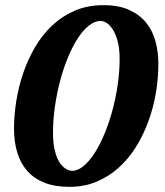

<svg xmlns="http://www.w3.org/2000/svg" viewBox="-20 -707 638 743"><path d="M442.9 -478Q442.9 -520 435.1 -548.3Q427.2 -576.7 415.8 -594Q404.3 -611.3 391.8 -618.7Q379.4 -626 370.1 -626Q346.2 -626 323 -607.2Q299.8 -588.4 279.3 -556.2Q258.8 -523.9 241.5 -481.2Q224.1 -438.5 211.7 -390.4Q199.2 -342.3 192.1 -291.7Q185.1 -241.2 185.1 -193.8Q185.1 -159.2 189.9 -134.8Q194.8 -110.4 202.1 -94Q209.5 -77.6 218.3 -67.9Q227.1 -58.1 235.4 -53.2Q243.7 -48.3 250 -47.1Q256.3 -45.9 258.8 -45.9Q281.2 -45.9 303.7 -64.7Q326.2 -83.5 346.7 -115.5Q367.2 -147.5 384.8 -190.2Q402.3 -232.9 415.3 -280.8Q428.2 -328.6 435.5 -379.4Q442.9 -430.2 442.9 -478ZM592.8 -460Q592.8 -403.3 583 -346.2Q573.2 -289.1 553.7 -236.1Q534.2 -183.1 505.4 -137.2Q476.6 -91.3 438.2 -57.1Q399.9 -22.9 352.5 -3.4Q305.2 16.1 249 16.1Q192.4 16.1 151.9 0Q111.3 -16.1 85.2 -45.9Q59.1 -75.7 46.6 -117.4Q34.2 -159.2 34.2 -210Q34.2 -260.7 43 -315.9Q51.8 -371.1 69.8 -424.1Q87.9 -477.1 115.7 -524.7Q143.6 -572.3 181.9 -608.4Q220.2 -644.5 269.5 -665.8Q318.8 -687 379.9 -687Q439.5 -687 480.2 -668.5Q521 -649.9 545.9 -618.9Q570.8 -587.9 581.8 -546.6Q592.8 -505.4 592.8 -460Z"/></svg>

Font: Charis SIL CyrE
Style: Bold Italic
Weight: 700
Italic angle: -11°
Foundry: SIL International
Version: Version 5.000